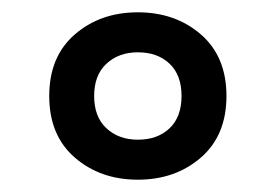

<svg xmlns="http://www.w3.org/2000/svg" viewBox="-20 -764 448 312"><path d="M204 -472Q143 -472 101.5 -508Q60 -544 60 -608Q60 -672 101.5 -708Q143 -744 204 -744Q265 -744 306.5 -708Q348 -672 348 -608Q348 -544 306.5 -508Q265 -472 204 -472ZM204 -537Q236 -537 255.5 -555.5Q275 -574 275 -608Q275 -642 255.5 -660.5Q236 -679 204 -679Q173 -679 153 -660.5Q133 -642 133 -608Q133 -574 153 -555.5Q173 -537 204 -537Z"/></svg>

Font: Kufam SemiBold
Style: Regular
Weight: 600
Designer: Wael Morcos, Artur Schmal
Foundry: Original Type
Version: Version 1.300; ttfautohint (v1.8.3)